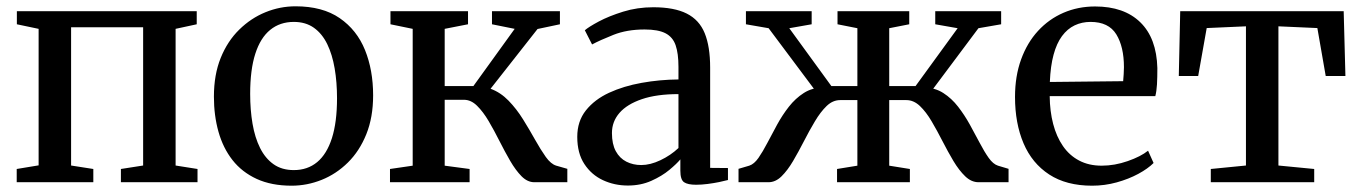

<svg xmlns="http://www.w3.org/2000/svg" viewBox="-20 -578 4316 609"><path d="M33 0V-42L102.5 -53.5V-486.5L33.5 -501V-542.5H604V-501L537 -486.5V-53L606.5 -42V0H363.5V-42L434 -53V-491.5H205.5V-53L276 -42V0Z M658.5 -271.5Q658.5 -341 680 -394.2Q701.5 -447.5 738.8 -484Q776 -520.5 822 -539.2Q868 -558 917.5 -558Q1003 -558 1057.5 -520.5Q1112 -483 1137.8 -419.2Q1163.5 -355.5 1163.5 -275.5Q1163.5 -206 1142 -152.5Q1120.5 -99 1083.5 -62.5Q1046.5 -26 1000.2 -7.5Q954 11 905 11Q841 11 794.2 -10.5Q747.5 -32 717.5 -70.2Q687.5 -108.5 673 -160Q658.5 -211.5 658.5 -271.5ZM912 -38.5Q955.5 -38.5 986 -63.8Q1016.5 -89 1032.8 -139.8Q1049 -190.5 1049 -266.5Q1049 -317 1041.5 -361Q1034 -405 1018 -438Q1002 -471 975.8 -489.8Q949.5 -508.5 912 -508.5Q868 -508.5 837 -483.2Q806 -458 789.8 -407.5Q773.5 -357 773.5 -280Q773.5 -229.5 781 -185.5Q788.5 -141.5 805 -108.5Q821.5 -75.5 847.8 -57Q874 -38.5 912 -38.5Z M1217 0V-42L1289 -52.5V-486.5L1218.5 -501V-542.5H1464.5V-501L1390.5 -486.5V-305H1481.5L1612.5 -486.5L1540.5 -501V-542.5H1756V-501L1685 -486L1536 -296.5Q1567.5 -285 1593 -258.8Q1618.5 -232.5 1639 -199.5Q1659.5 -166.5 1677.2 -134.8Q1695 -103 1711.2 -80.2Q1727.5 -57.5 1744.5 -52.5L1779.5 -42.5V0H1675Q1653 0 1634.2 -19Q1615.5 -38 1598.2 -67.8Q1581 -97.5 1564.2 -130.8Q1547.5 -164 1530 -193.8Q1512.5 -223.5 1493.2 -242.5Q1474 -261.5 1451.5 -261.5H1390.5V-52.5L1469.5 -42V0Z M1971.5 10.5Q1929 10.5 1892.5 -6.5Q1856 -23.5 1833.5 -57.8Q1811 -92 1811 -144Q1811 -193.5 1838.5 -228Q1866 -262.5 1912 -283.8Q1958 -305 2015.2 -315.2Q2072.5 -325.5 2132 -326V-366Q2132 -408.5 2123 -434.5Q2114 -460.5 2090.8 -472.5Q2067.5 -484.5 2024.5 -484.5Q1968.5 -484.5 1925.8 -467.5Q1883 -450.5 1858 -437L1835 -482Q1847 -492.5 1879.2 -509.8Q1911.5 -527 1956.5 -541Q2001.5 -555 2052 -555Q2118.5 -555 2158.2 -535Q2198 -515 2215.2 -472.8Q2232.5 -430.5 2232.5 -363.5V-45.5L2289 -45V-7Q2278 -4 2261 -0.5Q2244 3 2224.5 5.5Q2205 8 2188 8Q2161.5 8 2149.8 0Q2138 -8 2138 -36.5V-72.5Q2126.5 -58.5 2103 -39Q2079.5 -19.5 2046 -4.5Q2012.5 10.5 1971.5 10.5ZM2014 -54.5Q2042.5 -54.5 2074.8 -69.8Q2107 -85 2132 -108.5V-279.5Q2063 -279.5 2016 -263.5Q1969 -247.5 1945 -220Q1921 -192.5 1921 -156Q1921 -121 1933.2 -98.5Q1945.5 -76 1966.8 -65.2Q1988 -54.5 2014 -54.5Z M2322.5 0V-42.5L2356.5 -52.5Q2372 -57.5 2385.8 -77.2Q2399.5 -97 2414 -124.8Q2428.5 -152.5 2445 -182.8Q2461.5 -213 2482.2 -239.5Q2503 -266 2529.5 -283Q2556 -300 2590.5 -300.5L2588.5 -260.5L2418 -488.5L2346 -501V-542.5H2554.5V-501L2483.5 -488.5L2617 -305H2699.5V-488.5L2636.5 -501V-542.5H2864V-501L2800.5 -488.5V-305H2884L3017.5 -488.5L2946.5 -501V-542.5H3155.5V-501L3083.5 -488.5L2913 -260.5L2911 -300.5Q2945.5 -300 2972 -283Q2998.5 -266 3019 -239.5Q3039.5 -213 3056.2 -182.8Q3073 -152.5 3087.5 -124.8Q3102 -97 3116 -77.2Q3130 -57.5 3145.5 -52.5L3179 -42.5V0H3084Q3061 0 3041.5 -18.8Q3022 -37.5 3004.2 -67.2Q2986.5 -97 2969.5 -130.2Q2952.5 -163.5 2935 -193.2Q2917.5 -223 2897.8 -241.8Q2878 -260.5 2855 -260.5H2800.5V-52.5L2866 -42V0H2635V-42L2699.5 -52.5V-260.5H2645Q2621.5 -260.5 2602 -241.8Q2582.5 -223 2564.8 -193.2Q2547 -163.5 2530 -130.2Q2513 -97 2495.5 -67.2Q2478 -37.5 2459 -18.8Q2440 0 2417.5 0Z M3444 11Q3362.5 11 3308 -24.5Q3253.5 -60 3226.5 -123.5Q3199.5 -187 3199.5 -270.5Q3199.5 -336.5 3218.8 -389.5Q3238 -442.5 3272.5 -480Q3307 -517.5 3353.2 -537.5Q3399.5 -557.5 3453.5 -557.5Q3545.5 -557.5 3597 -507.2Q3648.5 -457 3651 -362Q3651 -332 3649.8 -310.2Q3648.5 -288.5 3644.5 -273H3309.5Q3310 -225 3320.5 -184.8Q3331 -144.5 3351.5 -114.8Q3372 -85 3402.8 -68.8Q3433.5 -52.5 3474.5 -52.5Q3515.5 -52.5 3557 -67Q3598.5 -81.5 3621.5 -100L3639 -61Q3621 -43 3590.5 -26.5Q3560 -10 3522 0.5Q3484 11 3444 11ZM3310 -318 3542.5 -320.5Q3543.5 -330.5 3544.2 -342.8Q3545 -355 3545 -365Q3545 -429.5 3520.8 -469Q3496.5 -508.5 3439 -508.5Q3411.5 -508.5 3388.5 -497.5Q3365.5 -486.5 3348.5 -463.5Q3331.5 -440.5 3321.8 -404.5Q3312 -368.5 3310 -318Z M3820.5 0V-42L3932 -53V-494.5L3807.5 -489L3780.5 -337H3719L3723.5 -542.5H4242L4247.5 -337H4185L4158.5 -489L4035 -494.5V-53L4148.5 -42V0Z"/></svg>

Font: Merriweather 48pt
Style: Regular
Weight: 400
Version: Version 2.100